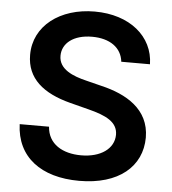

<svg xmlns="http://www.w3.org/2000/svg" viewBox="-53 -786 755 845"><g transform="rotate(5 324.5 -363.0)"><path d="M467 -527.3H593.8C591.3 -650.2 486.5 -737.2 331.7 -737.2C179 -737.2 64.3 -651.3 64.6 -522.7C64.6 -418.3 138.8 -358.3 258.5 -327.4L341.3 -306.1C419.7 -286.2 471.6 -261.7 471.9 -205.3C471.6 -143.1 412.6 -101.6 326.7 -101.6C244.3 -101.6 180.4 -138.5 175.1 -214.8H45.5C50.8 -70.3 158.4 11 327.8 11C502.1 11 603.3 -76 603.7 -204.2C603.3 -330.3 499.3 -387.8 389.9 -413.7L321.7 -430.8C262.1 -445 197.4 -470.2 198.2 -530.9C198.5 -585.6 247.5 -625.7 329.9 -625.7C408.4 -625.7 460.2 -589.1 467 -527.3Z"/></g></svg>

Font: Margiela Sans Semi Bold
Style: Regular
Weight: 600
Designer: Stefan Endress, Andreas Faust
Version: Version 1.100;FEAKit 1.0